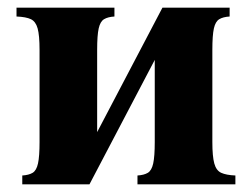

<svg xmlns="http://www.w3.org/2000/svg" viewBox="-20 -480 656 500"><path d="M533 -350V-110Q533 -73 538 -54.5Q543 -36 556 -30Q569 -24 593 -23V0H338V-23Q355 -24 365 -30Q375 -36 379 -54.5Q383 -73 383 -110V-324L213 0H38V-23Q55 -24 65 -30Q75 -36 79 -54.5Q83 -73 83 -110V-350Q83 -388 78 -406Q73 -424 60.5 -430Q48 -436 23 -437V-460H278V-437Q261 -436 251 -430Q241 -424 237 -406Q233 -388 233 -350V-136L403 -460H578V-437Q561 -436 551 -430Q541 -424 537 -406Q533 -388 533 -350Z"/></svg>

Font: Bona Nova SC
Style: Bold
Weight: 700
Designer: Mateusz Machalski
Foundry: Capitalics
Version: Version 4.001; ttfautohint (v1.8.4.7-5d5b)